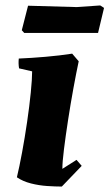

<svg xmlns="http://www.w3.org/2000/svg" viewBox="-20 -673 402 705"><path d="M98 -411 50 -422Q47 -440 49 -458Q96 -460 148 -464.5Q200 -469 245 -476L269 -448Q260 -406 249.5 -348.5Q239 -291 230 -232.5Q221 -174 215 -126Q209 -78 209 -53L261 -86L280 -64L207 12Q183 12 153 10Q123 8 93.5 0.5Q64 -7 42 -22Q51 -59 61 -113Q71 -167 79.5 -225Q88 -283 93 -333Q98 -383 98 -411ZM69 -552 60 -562 83 -652 262 -647 348 -653 362 -644 340 -552Z"/></svg>

Font: Labrada ExtraBold
Style: Italic
Weight: 800
Italic angle: -7°
Designer: Mercedes Jáuregui
Foundry: Omnibus-Type Team
Version: Version 1.000; ttfautohint (v1.8.4.7-5d5b)